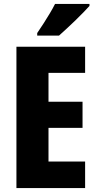

<svg xmlns="http://www.w3.org/2000/svg" viewBox="-20 -950 491 970"><path d="M410 0H63V-714H410V-582H225V-436H397V-304H225V-134H410ZM432 -920Q420 -907 401.5 -887.5Q383 -868 361 -847Q339 -826 317.5 -806Q296 -786 278 -770H168V-783Q185 -808 201 -833Q217 -858 232 -883Q247 -908 258 -930H432Z"/></svg>

Font: Noto Sans Display Condensed ExtraBold
Style: Regular
Weight: 800
Width: 3
Designer: Monotype Design Team
Foundry: Monotype Imaging Inc.
Version: Version 2.003